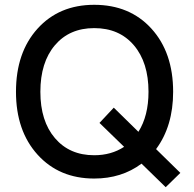

<svg xmlns="http://www.w3.org/2000/svg" viewBox="-20 -730 807 799"><path d="M372 13Q226.5 13 136.5 -86.2Q46.5 -185.5 46.5 -348Q46.5 -511.5 136.2 -610.8Q226 -710 372 -710Q520 -710 610.2 -610.8Q700.5 -511.5 700.5 -348Q700.5 -205.5 629.5 -109.5L730.5 -10.5L669.5 49L569 -49Q486 13 372 13ZM148 -348Q148 -226 208.8 -155Q269.5 -84 372 -84Q443 -84 496.5 -119L394 -218.5L453.5 -282L556 -181.5Q598 -248 598 -348Q598 -470 537.2 -541.5Q476.5 -613 372 -613Q269 -613 208.5 -541.8Q148 -470.5 148 -348Z"/></svg>

Font: HK Grotesk Medium
Style: Regular
Weight: 500
Designer: Alfredo Marco Pradil
Foundry: Hanken Design Co.
Version: Version 3.001;FEAKit 1.0